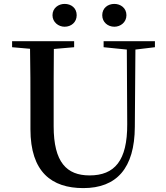

<svg xmlns="http://www.w3.org/2000/svg" viewBox="-20 -946 849 984"><path d="M311 -809C345 -809 373 -832 373 -868C373 -905 345 -926 311 -926C280 -926 249 -905 249 -868C249 -832 280 -809 311 -809ZM566 -809C598 -809 628 -832 628 -868C628 -905 598 -926 566 -926C533 -926 504 -905 504 -868C504 -832 533 -809 566 -809ZM511 -704 630 -692 632 -310C633 -122 567 -47 439 -47C322 -47 255 -114 255 -299V-397C255 -497 255 -597 256 -695L360 -704V-735H42V-704L134 -696C136 -596 136 -496 136 -397V-284C136 -64 245 18 407 18C577 18 670 -83 671 -296L674 -692L774 -704V-735H511Z"/></svg>

Font: GenKiMin2 TW SB
Style: Regular
Weight: 600
Version: Version 2.100;PS 2.1;hotconv 16.6.51;makeotf.lib2.5.65220 DE